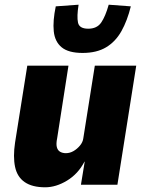

<svg xmlns="http://www.w3.org/2000/svg" viewBox="-20 -785 616 816"><path d="M172 11Q117 11 85 -11Q53 -33 44 -76Q35 -119 44 -179L96 -506H271L223 -198Q218 -174 221.5 -160Q225 -146 235.5 -140Q246 -134 260 -134Q277 -134 292.5 -143Q308 -152 320 -166.5Q332 -181 334 -197L383 -506H559L479 0H324L340 -98H339Q312 -46 265 -17.5Q218 11 172 11ZM331 -560Q271 -560 242 -584Q213 -608 208.5 -652Q204 -696 217 -758L314 -765Q306 -715 311.5 -689Q317 -663 355 -663Q392 -663 410 -689Q428 -715 442 -765L536 -758Q521 -697 496 -652.5Q471 -608 431 -584Q391 -560 331 -560Z"/></svg>

Font: Nunito Sans 7pt Condensed Black
Style: Italic
Weight: 900
Width: 3
Italic angle: -9°
Designer: Vernon Adams
Foundry: Vernon Adams
Version: Version 3.101;gftools[0.9.27]